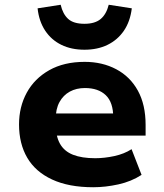

<svg xmlns="http://www.w3.org/2000/svg" viewBox="-20 -776 690 807"><path d="M372 11Q269 11 199 -21.5Q129 -54 94.5 -113Q60 -172 60 -253Q60 -327 92.5 -386.5Q125 -446 187 -481Q249 -516 336 -516Q410 -516 468.5 -485Q527 -454 559.5 -395Q592 -336 592 -251V-206H191V-299H467L456 -282Q456 -346 424.5 -376Q393 -406 337 -406Q301 -406 273.5 -391Q246 -376 230 -347Q214 -318 214 -274V-256Q214 -204 232 -172Q250 -140 287 -125.5Q324 -111 380 -111Q419 -111 460.5 -120Q502 -129 533 -149L575 -41Q532 -13 477.5 -1Q423 11 372 11ZM335 -567Q280 -567 238 -587.5Q196 -608 170 -647Q144 -686 138 -741L235 -756Q244 -717 266.5 -696.5Q289 -676 335 -676Q379 -676 403 -696Q427 -716 437 -756L534 -741Q527 -685 500.5 -646.5Q474 -608 432 -587.5Q390 -567 335 -567Z"/></svg>

Font: Nunito Sans 6pt ExtraBold
Style: Regular
Weight: 800
Version: Version 3.101;gftools[0.9.27]